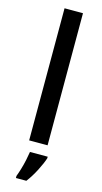

<svg xmlns="http://www.w3.org/2000/svg" viewBox="-147 -803 566 1067"><g transform="rotate(15 136.0 -269.5)"><path d="M189 0H83V-760H189ZM206 70Q197 99 174.5 143Q152 187 126 221H66V209Q73 191 81 164.5Q89 138 95 110Q101 82 104 61H206Z"/></g></svg>

Font: Noto Sans Arabic Med
Style: Regular
Weight: 500
Designer: Monotype Design Team, Nadine Chahine, Nizar Qandah and Khaled Hosny
Foundry: Monotype Imaging Inc.
Version: Version 2.012; ttfautohint (v1.8.4.7-5d5b)